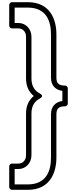

<svg xmlns="http://www.w3.org/2000/svg" viewBox="-20 -1335 710 1770"><path d="M555 -497.4V-403.6C492.3 -395.7 450 -354 450 -282V118C450 238.4 408.7 365 236 365H115V223H150C217.5 223 270 168.3 270 96V-290C270 -364.6 304.4 -404.4 348.7 -427.9C348.7 -427.9 391.7 -449.3 348.7 -472.1C304.4 -495.5 270 -535.3 270 -611V-996C270 -1068.3 217.5 -1123 150 -1123H115V-1265H236C408.7 -1265 450 -1138.3 450 -1019V-618C450 -545.2 494 -504.9 555 -497.4ZM605 -521C605 -531.7 595.1 -546 580 -546C524.8 -546 500 -563.9 500 -618V-1019C500 -1147.7 447.3 -1315 236 -1315H90C79.3 -1315 65 -1305.1 65 -1290V-1098C65 -1087.3 74.9 -1073 90 -1073H150C188.5 -1073 220 -1043.7 220 -996V-611C220 -536.8 248.8 -484.5 291.5 -450C249.8 -416.3 220 -363.9 220 -290V96C220 143.7 188.5 173 150 173H90C79.3 173 65 182.9 65 198V390C65 400.7 74.9 415 90 415H236C447.3 415 500 247.6 500 118V-282C500 -336.3 525.2 -355 580 -355C590.7 -355 605 -364.9 605 -380Z"/></svg>

Font: Poland Can Into
Style: BigWritingsOLn
Weight: 700
Foundry: Cannot Into Space Fonts
Version: Version 0.92